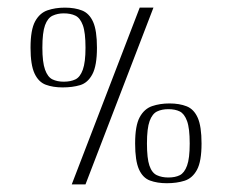

<svg xmlns="http://www.w3.org/2000/svg" viewBox="-20 -480 608 503"><path d="M382 -460 204 3H168L346 -460ZM508 -104Q508 -57 496 -35Q484 -13 463.5 -6.5Q443 0 417 0Q392 0 373 -7Q354 -14 344 -36.5Q334 -59 334 -104Q334 -151 346 -173Q358 -195 378.5 -202Q399 -209 424 -209Q450 -209 469 -201.5Q488 -194 498 -171.5Q508 -149 508 -104ZM477 -104Q477 -144 470 -163Q463 -182 451 -188Q439 -194 421 -194Q404 -194 391.5 -188Q379 -182 372 -163Q365 -144 365 -104Q365 -65 371.5 -46Q378 -27 391 -21Q404 -15 421 -15Q439 -15 451 -21Q463 -27 470 -46Q477 -65 477 -104ZM234 -355Q234 -308 222 -285.5Q210 -263 190 -257Q170 -251 144 -251Q119 -251 100 -258Q81 -265 70.5 -287.5Q60 -310 60 -355Q60 -402 72 -424Q84 -446 104.5 -453Q125 -460 150 -460Q176 -460 195 -452.5Q214 -445 224 -422.5Q234 -400 234 -355ZM204 -355Q204 -395 197 -414Q190 -433 177.5 -439Q165 -445 147 -445Q131 -445 118 -439Q105 -433 98 -414Q91 -395 91 -355Q91 -317 98 -297.5Q105 -278 117.5 -272Q130 -266 147 -266Q165 -266 177.5 -272Q190 -278 197 -297.5Q204 -317 204 -355Z"/></svg>

Font: Genos Thin Light
Style: Regular
Weight: 300
Version: Version 1.010